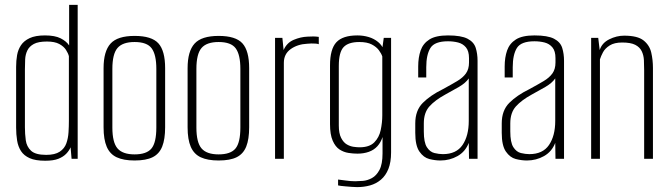

<svg xmlns="http://www.w3.org/2000/svg" viewBox="-20 -650 2744 786"><path d="M165 8Q125 8 101.5 -2.5Q78 -13 66 -31.5Q54 -50 50 -75Q46 -100 46 -128V-376Q46 -402 50 -424.5Q54 -447 66 -465Q78 -483 101.5 -494Q125 -505 164 -505Q205 -505 228.5 -493Q252 -481 263 -464V-630H298V0H273L269 -47Q263 -33 251 -20.5Q239 -8 219 0Q199 8 165 8ZM169 -16Q205 -16 224.5 -29Q244 -42 251.5 -63Q259 -84 260.5 -108.5Q262 -133 262 -155V-420Q259 -432 250 -446Q241 -460 222.5 -470Q204 -480 172 -480Q137 -480 118.5 -470Q100 -460 92 -443.5Q84 -427 83 -407Q82 -387 82 -366V-129Q82 -102 85.5 -76Q89 -50 107 -33Q125 -16 169 -16Z M531 7Q486 7 458 -6Q430 -19 417 -49Q404 -79 404 -129V-371Q404 -440 432.5 -471.5Q461 -503 531 -503Q601 -503 628.5 -472.5Q656 -442 656 -371V-129Q656 -80 644 -50Q632 -20 605 -6.5Q578 7 531 7ZM531 -18Q580 -18 600 -42Q620 -66 620 -128V-368Q620 -426 601 -452Q582 -478 531 -478Q482 -478 461 -453.5Q440 -429 440 -368V-128Q440 -67 461 -42.5Q482 -18 531 -18Z M875 7Q830 7 802 -6Q774 -19 761 -49Q748 -79 748 -129V-371Q748 -440 776.5 -471.5Q805 -503 875 -503Q945 -503 972.5 -472.5Q1000 -442 1000 -371V-129Q1000 -80 988 -50Q976 -20 949 -6.5Q922 7 875 7ZM875 -18Q924 -18 944 -42Q964 -66 964 -128V-368Q964 -426 945 -452Q926 -478 875 -478Q826 -478 805 -453.5Q784 -429 784 -368V-128Q784 -67 805 -42.5Q826 -18 875 -18Z M1106 0V-495H1136L1141 -445Q1154 -475 1182.5 -487Q1211 -499 1239 -500Q1265 -502 1285 -499V-469Q1280 -471 1272 -471.5Q1264 -472 1255 -472Q1246 -472 1238 -471Q1198 -469 1170 -449Q1142 -429 1142 -393V0Z M1442 116Q1433 116 1420 115Q1407 114 1395.5 113Q1384 112 1375.5 111Q1367 110 1364 109V85Q1375 86 1395.5 89Q1416 92 1434 92Q1447 92 1465.5 90.5Q1484 89 1502.5 79Q1521 69 1533.5 45.5Q1546 22 1546 -22V-89Q1539 -67 1525 -51.5Q1511 -36 1490 -28.5Q1469 -21 1443 -21Q1426 -21 1406.5 -24Q1387 -27 1370 -38Q1353 -49 1342 -74Q1331 -99 1331 -142V-382Q1331 -449 1357 -477Q1383 -505 1443 -505Q1467 -505 1489 -498.5Q1511 -492 1528 -478Q1545 -464 1552 -443L1544 -444L1551 -495H1581V-26Q1581 14 1570 41.5Q1559 69 1539.5 85.5Q1520 102 1495 109Q1470 116 1442 116ZM1452 -47Q1492 -47 1512 -67Q1532 -87 1538.5 -117.5Q1545 -148 1545 -178V-419Q1541 -431 1531 -444.5Q1521 -458 1502 -468Q1483 -478 1451 -478Q1406 -478 1386.5 -457Q1367 -436 1367 -380V-136Q1367 -104 1376.5 -85.5Q1386 -67 1399.5 -59Q1413 -51 1427.5 -49Q1442 -47 1452 -47Z M1783 7Q1761 7 1737.5 1Q1714 -5 1697 -29.5Q1680 -54 1680 -106V-145Q1680 -198 1711 -229Q1742 -260 1793 -285Q1828 -304 1851.5 -318Q1875 -332 1887.5 -349.5Q1900 -367 1900 -394V-412Q1900 -441 1887.5 -456Q1875 -471 1855.5 -476Q1836 -481 1814 -481Q1759 -481 1742 -453.5Q1725 -426 1725 -375V-333H1692V-378Q1692 -415 1702 -443.5Q1712 -472 1738 -488.5Q1764 -505 1814 -505Q1868 -505 1894 -491.5Q1920 -478 1927.5 -454Q1935 -430 1935 -401V0H1900L1899 -65Q1885 -29 1853 -11Q1821 7 1783 7ZM1793 -19Q1848 -19 1873.5 -56.5Q1899 -94 1899 -155V-329Q1886 -310 1858.5 -294Q1831 -278 1803 -263Q1761 -240 1738 -214.5Q1715 -189 1715 -145V-112Q1715 -67 1727.5 -47.5Q1740 -28 1758.5 -23.5Q1777 -19 1793 -19Z M2137 7Q2115 7 2091.5 1Q2068 -5 2051 -29.5Q2034 -54 2034 -106V-145Q2034 -198 2065 -229Q2096 -260 2147 -285Q2182 -304 2205.5 -318Q2229 -332 2241.5 -349.5Q2254 -367 2254 -394V-412Q2254 -441 2241.5 -456Q2229 -471 2209.5 -476Q2190 -481 2168 -481Q2113 -481 2096 -453.5Q2079 -426 2079 -375V-333H2046V-378Q2046 -415 2056 -443.5Q2066 -472 2092 -488.5Q2118 -505 2168 -505Q2222 -505 2248 -491.5Q2274 -478 2281.5 -454Q2289 -430 2289 -401V0H2254L2253 -65Q2239 -29 2207 -11Q2175 7 2137 7ZM2147 -19Q2202 -19 2227.5 -56.5Q2253 -94 2253 -155V-329Q2240 -310 2212.5 -294Q2185 -278 2157 -263Q2115 -240 2092 -214.5Q2069 -189 2069 -145V-112Q2069 -67 2081.5 -47.5Q2094 -28 2112.5 -23.5Q2131 -19 2147 -19Z M2400 0V-495H2429L2435 -445Q2444 -474 2474 -489Q2504 -504 2535 -504Q2590 -504 2614.5 -484.5Q2639 -465 2646 -435Q2653 -405 2653 -372V0H2617V-363Q2617 -384 2616 -404Q2615 -424 2607 -440.5Q2599 -457 2580.5 -466.5Q2562 -476 2527 -476Q2495 -476 2476 -464Q2457 -452 2448.5 -436Q2440 -420 2436 -407V0Z"/></svg>

Font: Alumni Sans ExtraLight
Style: Regular
Weight: 250
Version: Version 1.018